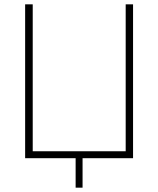

<svg xmlns="http://www.w3.org/2000/svg" viewBox="-20 -730 730 886"><path d="M329 136V0H96V-710H131V-32H560V-710H594V0H361V136Z"/></svg>

Font: Raleway-v4020 ExtraLight
Style: Regular
Weight: 275
Designer: Matt McInerney, Pablo Impallari, Rodrigo Fuenzalida
Foundry: Matt McInerney, Pablo Impallari, Rodrigo Fuenzalida
Version: Version 4.020;PS 004.020;hotconv 1.0.88;makeotf.lib2.5.64775